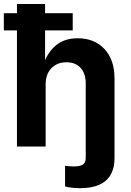

<svg xmlns="http://www.w3.org/2000/svg" viewBox="-24 -748 667 980"><path d="M384.8 212.4Q339.4 212.4 308.1 203.6V98.1Q319.3 99.6 330.3 100.6Q341.3 101.6 351.6 101.6Q385.7 101.6 399.7 91.6Q413.6 81.5 413.6 57.6V-321.8Q413.6 -372.6 387.5 -401.4Q361.3 -430.2 314.9 -430.2Q268.1 -430.2 238.5 -400.1Q209 -370.1 209 -315.9V0H62.5V-592.8H-4.4V-680.7H62.5V-727.5H206.1V-680.7H347.2V-592.8H206.1V-441.4Q230 -494.6 271 -523.7Q312 -552.7 372.6 -552.7Q457.5 -552.7 509 -498Q560.5 -443.4 560.5 -347.2V57.6Q560.5 212.4 384.8 212.4Z"/></svg>

Font: Inter-Bold
Style: Bold
Weight: 700
Designer: Rasmus Andersson
Foundry: rsms
Version: Version 4.000;git-a52131595